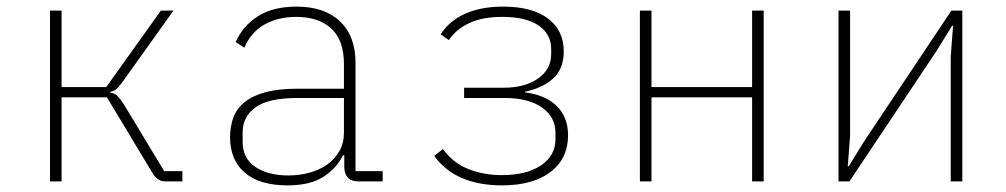

<svg xmlns="http://www.w3.org/2000/svg" viewBox="-20 -548 3040 580"><path d="M131 -516H166V-285H301L466 -516H504L354 -306Q342 -289 334 -281Q326 -273 314 -271V-268Q327 -266 335 -258Q343 -250 354 -233L476 -31H531V0H481Q466 0 456.5 -7Q447 -14 439 -28L303 -254H166V0H131Z M1064 0Q1041 0 1031 -11Q1021 -22 1020 -42V-79H1016Q998 -41 958 -14.5Q918 12 848 12Q765 12 720 -26Q675 -64 675 -134Q675 -166 685 -193Q695 -220 719 -239.5Q743 -259 782 -269.5Q821 -280 878 -280H1019V-354Q1019 -427 980.5 -462Q942 -497 875 -497Q821 -497 780 -474.5Q739 -452 718 -404L692 -421Q713 -469 758.5 -498.5Q804 -528 876 -528Q960 -528 1007 -483.5Q1054 -439 1054 -358V-31H1136V0ZM851 -18Q885 -18 915.5 -26.5Q946 -35 969 -51.5Q992 -68 1005.5 -92Q1019 -116 1019 -148V-252H879Q790 -252 751.5 -223.5Q713 -195 713 -149V-119Q713 -70 751 -44Q789 -18 851 -18Z M1496 12Q1428 12 1376 -10Q1324 -32 1292 -77L1318 -98Q1348 -56 1394.5 -37.5Q1441 -19 1496 -19Q1571 -19 1614.5 -48.5Q1658 -78 1658 -128V-146Q1658 -195 1617 -223.5Q1576 -252 1505 -252H1382V-283H1501Q1566 -283 1605.5 -311Q1645 -339 1645 -384V-400Q1645 -445 1607 -471Q1569 -497 1497 -497Q1438 -497 1398 -478.5Q1358 -460 1336 -427L1311 -444Q1337 -485 1385 -506.5Q1433 -528 1500 -528Q1588 -528 1635.5 -492Q1683 -456 1683 -393Q1683 -340 1651 -311Q1619 -282 1566 -271V-269Q1628 -261 1662 -227.5Q1696 -194 1696 -139Q1696 -69 1643 -28.5Q1590 12 1496 12Z M1913 -516H1948V-285H2252V-516H2287V0H2252V-254H1948V0H1913Z M2513 -516H2548V-139L2541 -46H2544L2591 -122L2854 -516H2887V0H2852V-377L2859 -470H2856L2809 -394L2546 0H2513Z"/></svg>

Font: IBM Plex Mono ExtraLight
Style: Regular
Weight: 200
Monospace: yes
Designer: Mike Abbink, Paul van der Laan, Pieter van Rosmalen
Foundry: Bold Monday
Version: Version 2.3